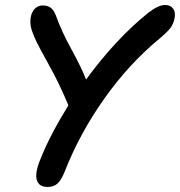

<svg xmlns="http://www.w3.org/2000/svg" viewBox="-20 -743 720 768"><path d="M170.9 4.9Q135.3 4.9 127.2 -23.2Q119.1 -51.3 141.1 -105Q178.2 -199.2 252.9 -320.8V-323.2Q218.3 -407.2 175.3 -483.9Q132.3 -560.5 117.2 -595.2Q106 -622.1 103 -638.2Q100.1 -654.3 103 -674.8Q107.4 -696.8 120.1 -709Q132.8 -721.2 150.9 -721.2Q169.9 -721.2 182.1 -712.6Q194.3 -704.1 203.1 -682.1Q225.6 -618.7 265.1 -546.9Q304.7 -475.1 324.2 -424.8Q442.9 -586.9 571.8 -690.9Q613.3 -723.1 640.1 -723.1Q661.6 -723.1 672.4 -708.7Q683.1 -694.3 678.2 -669.9Q674.3 -648.4 662.6 -632.3Q650.9 -616.2 617.2 -587.9Q495.1 -486.8 397.2 -348.4Q299.3 -210 240.2 -60.1Q225.6 -22.9 210.2 -9Q194.8 4.9 170.9 4.9Z"/></svg>

Font: Shantell Sans Bouncy
Style: Italic
Weight: 500
Italic angle: -11.31°
Designer: Stephen Nixon, Anya Danilova, Shantell Martin
Foundry: Arrow Type
Version: Version 1.006;[9816181b4]